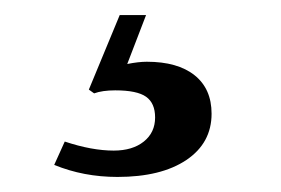

<svg xmlns="http://www.w3.org/2000/svg" viewBox="-20 -20 373 255"><path d="M174 0 149 65Q164 62 175 62Q216 62 238.5 80Q261 98 261 131Q261 170 227.5 192.5Q194 215 136 215Q91 215 52 199L66 168Q102 180 131 180Q156 180 171 168Q186 156 186 136Q186 117 174 108.5Q162 100 133 100Q116 100 105 104L98 99L139 0Z"/></svg>

Font: STIX
Style: Regular
Weight: 400
Designer: MicroPress Inc., with final additions and corrections provided by Coen Hoffman, Elsevier (retired)
Version: Version 1.1.1